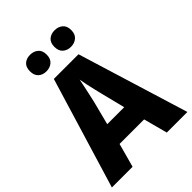

<svg xmlns="http://www.w3.org/2000/svg" viewBox="-259 -1045 1167 1167"><g transform="rotate(-45 324.5 -461.0)"><path d="M472 0 431 -154H220L178 0H0L217 -716H429L649 0ZM360 -443Q355 -463 348 -492.5Q341 -522 334.5 -552Q328 -582 325 -602Q321 -581 315 -552.5Q309 -524 302.5 -495Q296 -466 291 -444L252 -292H398ZM147 -851Q147 -887 167 -904.5Q187 -922 218 -922Q249 -922 270 -904.5Q291 -887 291 -851Q291 -816 270 -798Q249 -780 218 -780Q187 -780 167 -798Q147 -816 147 -851ZM357 -851Q357 -887 377.5 -904.5Q398 -922 429 -922Q460 -922 481 -904.5Q502 -887 502 -851Q502 -816 481 -798Q460 -780 429 -780Q398 -780 377.5 -798Q357 -816 357 -851Z"/></g></svg>

Font: Noto Sans Hebrew SemiCondensed ExtraBold
Style: Regular
Weight: 800
Width: 4
Designer: Monotype Design Team
Foundry: Monotype Imaging Inc.
Version: Version 2.004; ttfautohint (v1.8.4.7-5d5b)